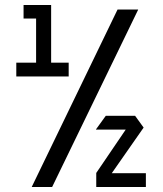

<svg xmlns="http://www.w3.org/2000/svg" viewBox="-20 -746 650 766"><path d="M124 -441V-672L169 -726H184V-496L139 -441ZM45 -441V-496H124V-441ZM139 -441 184 -496H254V-441ZM74 -672V-726H169L124 -672ZM107 0V-1L449 -708H531V-707L188 0ZM363 -229V-230L402 -284H519L518 -229ZM405 -25 364 -55V-56L519 -284L553 -237ZM364 0V-55H562V0Z"/></svg>

Font: Foldit
Style: Regular
Weight: 400
Version: Version 1.003